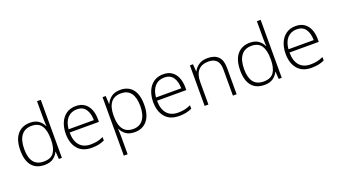

<svg xmlns="http://www.w3.org/2000/svg" viewBox="-74 -1444 4173 2363"><g transform="rotate(-20 2012.0 -262.5)"><path d="M280.3 9.8Q171.4 9.8 114.5 -58.6Q57.6 -127 57.6 -258.8Q57.6 -396.5 117.7 -468.8Q177.7 -541 285.2 -541Q353.5 -541 396 -510Q438.5 -479 458 -433.6H461.9Q460 -459.5 459 -489Q458 -518.6 458 -543.9V-759.8H507.3V0H467.3L460.9 -97.2H458Q438 -53.2 395.5 -21.7Q353 9.8 280.3 9.8ZM285.6 -33.2Q379.4 -33.2 418.9 -91.6Q458.5 -149.9 458.5 -258.3V-266.1Q458.5 -378.4 418.9 -438.2Q379.4 -498 290 -498Q201.2 -498 154.8 -436.5Q108.4 -375 108.4 -257.8Q108.4 -147 151.9 -90.1Q195.3 -33.2 285.6 -33.2Z M884.3 -541Q952.1 -541 997.1 -509.3Q1042 -477.5 1064.5 -422.1Q1086.9 -366.7 1086.9 -295.9V-260.3H703.6Q703.6 -150.9 754.2 -92.3Q804.7 -33.7 898.9 -33.7Q947.8 -33.7 984.1 -41.5Q1020.5 -49.3 1065.4 -69.3V-23.9Q1026.4 -6.3 987.3 1.7Q948.2 9.8 897.5 9.8Q776.9 9.8 714.8 -64Q652.8 -137.7 652.8 -260.7Q652.8 -340.3 679.4 -403.8Q706.1 -467.3 757.6 -504.2Q809.1 -541 884.3 -541ZM883.8 -498.5Q807.6 -498.5 760.5 -447.8Q713.4 -397 705.1 -302.2H1035.6Q1035.6 -389.6 998.3 -444.1Q960.9 -498.5 883.8 -498.5Z M1467.8 -541Q1570.3 -541 1626.7 -472.2Q1683.1 -403.3 1683.1 -269Q1683.1 -133.8 1623.8 -62Q1564.5 9.8 1460.9 9.8Q1388.7 9.8 1345.2 -21.7Q1301.8 -53.2 1282.7 -98.1H1279.3Q1280.8 -70.3 1281.7 -40Q1282.7 -9.8 1282.7 17.1V234.9H1232.9V-530.8H1273.9L1279.8 -424.8H1282.7Q1301.8 -470.7 1346.7 -505.9Q1391.6 -541 1467.8 -541ZM1461.4 -497.6Q1371.1 -497.6 1327.1 -439.5Q1283.2 -381.3 1282.7 -272.9V-264.6Q1282.7 -33.2 1456.5 -33.2Q1541 -33.2 1586.7 -95Q1632.3 -156.7 1632.3 -269.5Q1632.3 -380.9 1589.6 -439.2Q1546.9 -497.6 1461.4 -497.6Z M2028.8 -541Q2096.7 -541 2141.6 -509.3Q2186.5 -477.5 2209 -422.1Q2231.4 -366.7 2231.4 -295.9V-260.3H1848.1Q1848.1 -150.9 1898.7 -92.3Q1949.2 -33.7 2043.5 -33.7Q2092.3 -33.7 2128.7 -41.5Q2165 -49.3 2210 -69.3V-23.9Q2170.9 -6.3 2131.8 1.7Q2092.8 9.8 2042 9.8Q1921.4 9.8 1859.4 -64Q1797.4 -137.7 1797.4 -260.7Q1797.4 -340.3 1824 -403.8Q1850.6 -467.3 1902.1 -504.2Q1953.6 -541 2028.8 -541ZM2028.3 -498.5Q1952.1 -498.5 1905 -447.8Q1857.9 -397 1849.6 -302.2H2180.2Q2180.2 -389.6 2142.8 -444.1Q2105.5 -498.5 2028.3 -498.5Z M2610.8 -541Q2700.2 -541 2748 -494.1Q2795.9 -447.3 2795.9 -347.2V0H2747.1V-344.2Q2747.1 -423.3 2710.7 -460.4Q2674.3 -497.6 2606 -497.6Q2518.6 -497.6 2472.4 -446.5Q2426.3 -395.5 2426.3 -292.5V0H2377V-530.8H2417L2424.3 -434.1H2427.2Q2448.2 -478.5 2493.7 -509.8Q2539.1 -541 2610.8 -541Z M3159.7 9.8Q3050.8 9.8 2993.9 -58.6Q2937 -127 2937 -258.8Q2937 -396.5 2997.1 -468.8Q3057.1 -541 3164.6 -541Q3232.9 -541 3275.4 -510Q3317.9 -479 3337.4 -433.6H3341.3Q3339.4 -459.5 3338.4 -489Q3337.4 -518.6 3337.4 -543.9V-759.8H3386.7V0H3346.7L3340.3 -97.2H3337.4Q3317.4 -53.2 3274.9 -21.7Q3232.4 9.8 3159.7 9.8ZM3165 -33.2Q3258.8 -33.2 3298.3 -91.6Q3337.9 -149.9 3337.9 -258.3V-266.1Q3337.9 -378.4 3298.3 -438.2Q3258.8 -498 3169.4 -498Q3080.6 -498 3034.2 -436.5Q2987.8 -375 2987.8 -257.8Q2987.8 -147 3031.2 -90.1Q3074.7 -33.2 3165 -33.2Z M3763.7 -541Q3831.5 -541 3876.5 -509.3Q3921.4 -477.5 3943.8 -422.1Q3966.3 -366.7 3966.3 -295.9V-260.3H3583Q3583 -150.9 3633.5 -92.3Q3684.1 -33.7 3778.3 -33.7Q3827.1 -33.7 3863.5 -41.5Q3899.9 -49.3 3944.8 -69.3V-23.9Q3905.8 -6.3 3866.7 1.7Q3827.6 9.8 3776.9 9.8Q3656.2 9.8 3594.2 -64Q3532.2 -137.7 3532.2 -260.7Q3532.2 -340.3 3558.8 -403.8Q3585.4 -467.3 3637 -504.2Q3688.5 -541 3763.7 -541ZM3763.2 -498.5Q3687 -498.5 3639.9 -447.8Q3592.8 -397 3584.5 -302.2H3915Q3915 -389.6 3877.7 -444.1Q3840.3 -498.5 3763.2 -498.5Z"/></g></svg>

Font: Open Sans Light
Style: Regular
Weight: 300
Designer: Monotype Design Team
Foundry: Monotype Imaging Inc.
Version: Version 3.000; ttfautohint (v1.8.4)